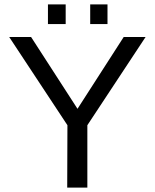

<svg xmlns="http://www.w3.org/2000/svg" viewBox="-20 -857 707 877"><path d="M379 -285V0H287L288 -285L22 -688H122L334 -360L545 -688H645ZM392 -747V-837H471V-747ZM199 -747V-837H280V-747Z"/></svg>

Font: Libra Sans
Style: Regular
Weight: 400
Foundry: Context Ltd
Version: Version 1.000; ttfautohint (v1.3)